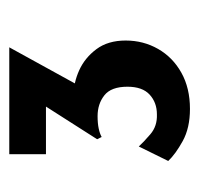

<svg xmlns="http://www.w3.org/2000/svg" viewBox="-28 -698 439 424"><g transform="rotate(-90 192.0 -485.5)"><path d="M164 -286Q122 -286 93 -302Q64 -318 49 -334L81 -399Q90 -389 108 -373.5Q126 -358 152 -359Q178 -359 195.5 -375Q213 -391 213 -424Q213 -460 194 -475Q175 -490 148 -490Q132 -490 120.5 -487.5Q109 -485 102 -481L97 -491L180 -621L204 -604H64V-685H300L196 -496L123 -516Q136 -527 153 -535Q170 -543 194 -543Q222 -543 249.5 -530.5Q277 -518 296 -492.5Q315 -467 315 -428Q315 -389 296.5 -356.5Q278 -324 244 -305Q210 -286 164 -286Z"/></g></svg>

Font: Josefin Sans Thin SemiBold
Style: Regular
Weight: 600
Version: Version 2.000